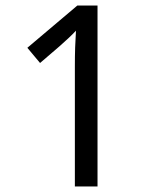

<svg xmlns="http://www.w3.org/2000/svg" viewBox="-20 -768 560 695"><path d="M333 -93H251V-526Q251 -565 252 -596Q253 -627 255 -657Q243 -644 228.5 -630.5Q214 -617 196 -601L125 -540L79 -595L260 -748H333Z"/></svg>

Font: Noto Sans Telugu UI SemiCondensed
Style: Regular
Weight: 400
Width: 4
Designer: Jelle Bosma - Monotype Design Team
Foundry: Monotype Imaging Inc.
Version: Version 2.005; ttfautohint (v1.8.4.7-5d5b)